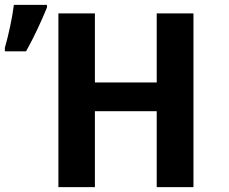

<svg xmlns="http://www.w3.org/2000/svg" viewBox="-49 -769 940 789"><path d="M-29 -558H58C93 -620 123 -687 144 -738V-749H8C2 -698 -15 -620 -29 -573ZM746 0V-714H595V-430H341V-714H191V0H341V-312H595V0Z"/></svg>

Font: Noto Sans Display
Style: Bold
Weight: 700
Designer: Monotype Design Team
Foundry: Monotype Imaging Inc.
Version: Version 1.900